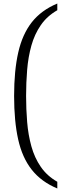

<svg xmlns="http://www.w3.org/2000/svg" viewBox="-20 -825 377 1089"><path d="M305 244Q214 206 160 137.5Q106 69 83 -34.5Q60 -138 60 -281Q60 -424 83.5 -527.5Q107 -631 160.5 -699Q214 -767 305 -805V-767Q247 -734 211.5 -682.5Q176 -631 158 -566.5Q140 -502 134 -429Q128 -356 128 -281Q128 -206 134 -133Q140 -60 158 5Q176 70 211.5 121.5Q247 173 305 206Z"/></svg>

Font: Noto Serif Malayalam Light
Style: Regular
Weight: 300
Designer: Indian type Foundry, Jelle Bosma, Monotype Design Team
Foundry: Monotype Imaging Inc.
Version: Version 2.104; ttfautohint (v1.8.4.7-5d5b)